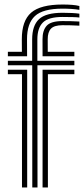

<svg xmlns="http://www.w3.org/2000/svg" viewBox="-20 -829 371 849"><path d="M122.8 0 122.5 -540.5H14.8V-560.2H122.2V-655Q122.2 -715.5 152.2 -744Q182.2 -772.5 256.8 -772.5Q279.2 -772.5 298.4 -771.5Q317.5 -770.5 331 -768.5V-751.5Q321.5 -752.8 302.1 -753.4Q282.8 -754 256.8 -754Q194.2 -754 169.8 -729.6Q145.2 -705.2 145.2 -655V-560.2H308.8V-540.5H145.5L145.8 0ZM77.2 0V-500.8H14.8V-520.5H100.2V0ZM168.2 0V-520.5H308.8V-500.8H191.8V0ZM14.8 -580.2V-600H76.8L76.5 -655Q76.2 -736.8 117.6 -772.9Q159 -809 256.8 -809Q279.8 -809 298.6 -807.5Q317.5 -806 331 -802.5V-785.5Q315.2 -788.2 296.1 -789.5Q277 -790.8 256.8 -790.8Q169.8 -790.8 134.5 -758.1Q99.2 -725.5 99.5 -655L99.8 -580.2ZM168.2 -580.2 168 -655Q167.8 -694.8 186.5 -715.2Q205.2 -735.8 256.8 -735.8Q275 -735.8 293.1 -735.4Q311.2 -735 331 -733.8V-715.5Q311 -716.8 292.5 -717.1Q274 -717.5 256.8 -717.5Q220.2 -717.5 205.5 -702.4Q190.8 -687.2 191 -655L191.2 -600H308.8V-580.2Z"/></svg>

Font: Big Shoulders Inline Text Thin
Style: Bold
Weight: 700
Version: Version 2.002